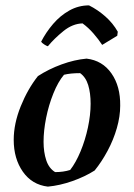

<svg xmlns="http://www.w3.org/2000/svg" viewBox="-20 -686 497 714"><path d="M158 8Q99 1 65 -47.5Q31 -96 31 -166Q31 -226 57 -290.5Q83 -355 121 -403Q161 -429 209 -446.5Q257 -464 302 -468Q361 -461 394.5 -413Q428 -365 427 -293Q427 -253 414.5 -209.5Q402 -166 380 -125Q358 -84 332 -52Q296 -29 249 -12.5Q202 4 158 8ZM185 -46Q216 -46 241 -54Q262 -81 279.5 -123Q297 -165 307 -212Q317 -259 317 -300Q317 -340 308 -369.5Q299 -399 278 -414Q242 -414 218 -408Q196 -382 178.5 -338.5Q161 -295 151.5 -247.5Q142 -200 142 -159Q142 -120 152 -90Q162 -60 185 -46ZM311 -666Q343 -650 371.5 -625Q400 -600 418 -568L416 -553L360 -519Q347 -539 328 -561Q309 -583 287 -599Q250 -598 216 -570.5Q182 -543 158 -514Q153 -515 144 -521Q135 -527 133 -531Q151 -566 177.5 -597Q204 -628 238 -647Q272 -666 311 -666Z"/></svg>

Font: Labrada SemiBold
Style: Italic
Weight: 600
Italic angle: -7°
Designer: Mercedes Jáuregui
Foundry: Omnibus-Type Team
Version: Version 1.000; ttfautohint (v1.8.4.7-5d5b)